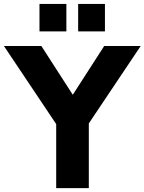

<svg xmlns="http://www.w3.org/2000/svg" viewBox="-56 -974 748 994"><path d="M403.8 0V-335L672.4 -735.8H483.4L320.8 -483.4L158.2 -735.8H-35.6L234.9 -331.5V0ZM287.6 -811.5V-953.6H148.4V-811.5ZM487.3 -811.5V-953.6H348.6V-811.5Z"/></svg>

Font: Winston ExtraBold
Style: Regular
Weight: 800
Designer: Vernon Adams, Kim Jin-seong, David Berlow, Cristiano Sobral
Foundry: The Winston Project Authors
Version: Version 3.004